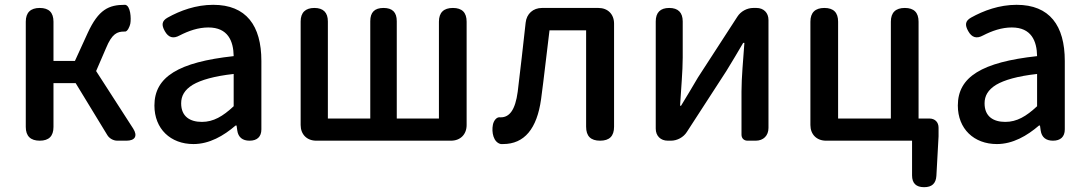

<svg xmlns="http://www.w3.org/2000/svg" viewBox="-20 -584 4516 797"><path d="M87 -275V-57C87 -19 107 0 145 0C183 0 202 -19 202 -57V-239H294L425 -24C433 -10 450 0 467 0H502H505C541 0 552 -20 533 -50L379 -289L420 -384C445 -445 467 -453 496 -453C497 -453 498 -453 498 -453C509 -451 519 -475 521 -486C525 -508 522 -560 500 -564C499 -564 499 -564 498 -564C432 -564 389 -545 344 -447L291 -331H202V-494C202 -532 183 -551 145 -551C107 -551 87 -532 87 -494Z M1065 -248V-331C1065 -478 1002 -564 865 -564C793 -564 728 -540 676 -511C651 -497 650 -480 664 -455C679 -428 699 -422 726 -437C763 -456 803 -470 845 -470C926 -470 949 -414 950 -351C721 -326 621 -265 621 -146C621 -49 688 14 783 14C849 14 908 -20 958 -63H962L965 -42C969 -14 987 0 1016 0C1047 0 1065 -16 1065 -47V-165ZM780 -232C814 -252 869 -268 950 -277V-210V-143C905 -101 866 -78 818 -78C769 -78 732 -100 732 -155C732 -186 746 -211 780 -232Z M1917 -275V-494C1917 -532 1898 -551 1860 -551C1822 -551 1802 -532 1802 -494V-92H1627V-496C1627 -533 1609 -551 1572 -551C1535 -551 1517 -533 1517 -496V-92H1341V-495C1341 -532 1322 -551 1285 -551C1248 -551 1228 -532 1228 -495V-65C1228 -26 1254 0 1293 0H1572H1852C1891 0 1917 -26 1917 -65Z M2529 -275V-486C2529 -525 2503 -551 2464 -551H2349H2230C2193 -551 2166 -527 2162 -490C2151 -394 2141 -298 2129 -203C2119 -128 2095 -97 2059 -97C2058 -97 2057 -97 2057 -97C2041 -100 2029 -82 2026 -66C2020 -35 2028 7 2059 14C2062 14 2065 14 2068 14C2157 14 2209 -50 2226 -172C2239 -268 2249 -363 2261 -458H2413V-58C2413 -19 2432 0 2471 0C2510 0 2529 -19 2529 -58V-275Z M3170 -275V-501C3170 -531 3150 -551 3120 -551H3107C3081 -551 3055 -537 3041 -515L2877 -262C2858 -229 2827 -178 2807 -145H2803C2807 -215 2814 -288 2814 -345V-495C2814 -532 2795 -551 2758 -551C2721 -551 2702 -532 2702 -495V-50C2702 -20 2722 0 2752 0H2765C2791 0 2817 -14 2831 -36L2995 -289C3015 -321 3045 -372 3065 -406H3070C3065 -335 3058 -262 3058 -205V-25C3058 -10 3068 0 3083 0H3114H3117C3149 0 3170 -21 3170 -53Z M3344 -275V-65C3344 -26 3370 0 3409 0H3555H3766V144C3766 177 3783 193 3816 193C3848 193 3865 178 3867 146L3876 -18V-54C3876 -77 3861 -92 3838 -92H3793V-494C3793 -532 3774 -551 3736 -551C3698 -551 3678 -532 3678 -494V-92H3459V-494C3459 -532 3440 -551 3402 -551C3364 -551 3344 -532 3344 -494Z M4400 -248V-331C4400 -478 4337 -564 4200 -564C4128 -564 4063 -540 4011 -511C3986 -497 3985 -480 3999 -455C4014 -428 4034 -422 4061 -437C4098 -456 4138 -470 4180 -470C4261 -470 4284 -414 4285 -351C4056 -326 3956 -265 3956 -146C3956 -49 4023 14 4118 14C4184 14 4243 -20 4293 -63H4297L4300 -42C4304 -14 4322 0 4351 0C4382 0 4400 -16 4400 -47V-165ZM4115 -232C4149 -252 4204 -268 4285 -277V-210V-143C4240 -101 4201 -78 4153 -78C4104 -78 4067 -100 4067 -155C4067 -186 4081 -211 4115 -232Z"/></svg>

Font: GenSenRounded2 TW M
Style: Regular
Weight: 500
Version: Version 2.100;PS 2.1;hotconv 16.6.51;makeotf.lib2.5.65220 DE